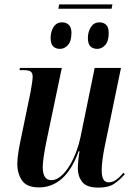

<svg xmlns="http://www.w3.org/2000/svg" viewBox="-20 -846 610 876"><path d="M493 -826 489 -806H246L250 -826ZM424 -623Q404 -623 392.5 -634.5Q381 -646 381 -672Q381 -702 395 -723Q409 -744 434 -744Q453 -744 464.5 -732.5Q476 -721 476 -695Q476 -658 460 -640.5Q444 -623 424 -623ZM254 -623Q234 -623 222.5 -634.5Q211 -646 211 -672Q211 -702 224.5 -723Q238 -744 263 -744Q282 -744 294 -732.5Q306 -721 306 -696Q306 -658 290 -640.5Q274 -623 254 -623ZM430 10Q375 10 355 -16Q335 -42 335 -77Q335 -91 337.5 -116Q340 -141 343 -156H339Q308 -71 262.5 -31Q217 9 158 9Q102 9 80.5 -22.5Q59 -54 59 -98Q59 -123 64.5 -156Q70 -189 76 -216L120 -429Q124 -452 126.5 -469.5Q129 -487 129 -496Q129 -513 120 -519.5Q111 -526 86 -526H69L71 -536H262L191 -197Q185 -168 180 -135.5Q175 -103 175 -84Q175 -24 214 -24Q236 -24 257 -41.5Q278 -59 296 -88Q314 -117 327 -151.5Q340 -186 347 -219L412 -536H532L456 -169Q451 -144 447.5 -116Q444 -88 444 -69Q444 -14 475 -14Q494 -14 511 -26.5Q528 -39 543 -58L549 -51Q528 -26 501.5 -8Q475 10 430 10Z"/></svg>

Font: Noto Serif Display Condensed SemiBold
Style: Italic
Weight: 600
Width: 3
Italic angle: -12°
Designer: Monotype Design Team
Foundry: Monotype Imaging Inc.
Version: Version 2.009